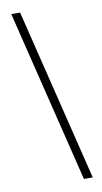

<svg xmlns="http://www.w3.org/2000/svg" viewBox="-103 -819 557 1046"><g transform="rotate(-10 175.0 -296.5)"><path d="M39.1 -772.9H87.9L321.8 180.2H272.9Z"/></g></svg>

Font: Kreadon Light
Style: Regular
Weight: 300
Designer: kohakuno
Foundry: StudioGnu
Version: Version 1.000;Glyphs 3.1.2 (3151)